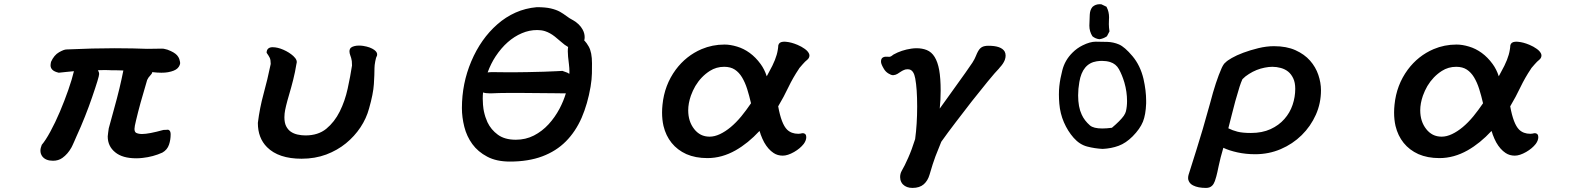

<svg xmlns="http://www.w3.org/2000/svg" viewBox="-20 -712 7540 918"><path d="M448.2 -376Q454.1 -366.7 454.1 -358.4Q454.1 -344.7 420.4 -247.1Q405.8 -204.1 386.2 -154.8Q366.7 -105.5 345.7 -60.1Q339.4 -45.4 334 -33.2Q328.6 -21 326.2 -16.1Q323.7 -11.2 321.3 -6.3Q303.7 24.9 278.3 43Q259.3 56.6 233.4 56.6Q198.2 56.6 182.1 35.6Q173.3 23.4 173.3 8.3Q173.3 -3.9 179.7 -19.5Q197.8 -40.5 220.9 -83Q244.1 -125.5 266.4 -178Q288.6 -230.5 306.4 -281.5Q324.2 -332.5 333.5 -371.6Q311 -369.6 295.2 -367.9Q279.3 -366.2 261.2 -364.3Q239.7 -369.1 230.5 -378.4Q221.7 -387.2 221.7 -399.4Q221.7 -403.3 222.2 -406.2Q223.6 -411.1 223.6 -414.1V-415.5Q238.3 -448.7 262.7 -462.4Q274.9 -469.2 283.4 -472.4Q292 -475.6 298.8 -475.6Q427.7 -481.4 528.3 -481.4Q586.9 -481.4 615.2 -480.5Q662.1 -478.5 683.1 -478.5Q704.1 -478.5 723.6 -479Q743.2 -479.5 750.5 -479.5Q757.8 -479.5 760.3 -479.2Q762.7 -479 764.6 -478.5Q779.8 -476.1 796.9 -467.8Q823.2 -455.6 832 -440.4Q838.4 -430.7 840.8 -416Q841.3 -414.1 841.3 -409.9Q841.3 -405.8 838.4 -399.4Q835.9 -392.6 828.6 -385.3Q815.4 -372.6 783.2 -366.7Q770 -364.3 751.7 -364.3Q733.4 -364.3 707.5 -367.2Q707.5 -366.7 707.5 -365.5Q707.5 -364.3 706.8 -362.1Q706.1 -359.9 703.6 -357.4Q701.2 -355 694.3 -346.2Q689.9 -342.3 685.5 -333Q683.1 -329.6 682.6 -326.2Q648.4 -212.9 630.4 -136.2Q623 -106.4 623 -95.7Q623 -81.1 631.3 -76.7Q642.6 -71.3 659.2 -71.3Q691.4 -71.3 761.7 -90.8H762.7Q772 -90.8 776.1 -91.3Q780.3 -91.8 781.2 -91.8Q782.2 -91.8 783.7 -91.8Q787.6 -90.8 790.5 -87.9Q795.9 -82.5 795.9 -69.3Q795.9 -43.5 788.1 -20.5Q779.8 4.4 756.3 17.6Q712.4 37.6 662.1 43Q646.5 44.9 631.8 44.9Q565.4 44.9 530.8 16.1Q495.1 -12.7 495.1 -59.6V-60.1L497.1 -78.1Q498.5 -90.8 500 -98.6Q506.8 -125 523.7 -185.1Q540.5 -245.1 551 -289.1Q561.5 -333 569.8 -375Q564 -375 554 -375.5Q543.9 -376 535.4 -376Q526.9 -376 524.2 -376Q521.5 -376 518.6 -376Q515.6 -376 513.2 -376Q507.8 -376.5 499 -376.7Q490.2 -377 482.4 -377Q466.8 -377 459.5 -376.7Q452.1 -376.5 448.2 -376Z M1283.2 -486.3Q1307.1 -486.3 1335 -474.1Q1362.8 -461.9 1382.3 -444.3Q1393.6 -434.1 1397.5 -423.8Q1398.9 -419.9 1398.9 -415.5Q1398.9 -411.1 1397.5 -407.2Q1391.1 -367.2 1381.8 -330.6Q1372.6 -293.9 1362.8 -261.2Q1343.8 -197.3 1340.8 -169.4Q1339.8 -159.7 1339.8 -151.4Q1339.8 -125 1348.1 -108.6Q1356.4 -92.3 1370.1 -82.5Q1384.3 -72.8 1402.3 -68.8Q1420.9 -64.5 1440.4 -64.5Q1501 -64.5 1540 -96.2Q1579.6 -128.9 1604.5 -179Q1629.4 -229 1642.3 -288.3Q1655.3 -347.7 1663.1 -398.9Q1663.1 -413.6 1662.1 -419.9Q1659.7 -435.5 1654.8 -447.3Q1650.9 -457.5 1650.9 -466.3Q1650.9 -476.6 1657.2 -483.4Q1662.6 -488.3 1673.1 -491.2Q1683.6 -494.1 1695.1 -494.1Q1706.5 -494.1 1715.8 -492.7Q1725.1 -491.2 1732.9 -489.3Q1748.5 -485.4 1759.5 -479.5Q1770.5 -473.6 1775.4 -468.3Q1783.2 -460.4 1783.2 -451.7Q1783.2 -449.7 1782.7 -446.3L1782.2 -445.3Q1777.8 -438.5 1774.2 -418.9Q1770.5 -399.4 1770.5 -386.7Q1770.5 -356 1767.6 -310.1Q1764.6 -263.2 1744.6 -193.4Q1731.9 -146 1703.4 -103Q1674.8 -60.1 1633.8 -26.6Q1592.8 6.8 1539.6 26.9Q1485.8 46.9 1421.9 46.9Q1312 46.9 1256.8 -8.3Q1212.9 -52.2 1212.9 -124V-124.5Q1221.7 -195.8 1240.2 -263.2Q1258.8 -330.6 1274.4 -406.2Q1274.4 -426.3 1269.5 -436Q1263.7 -447.3 1254.9 -459.5V-462.4Q1255.4 -472.7 1261.7 -479Q1269 -486.3 1283.2 -486.3Z M2775.4 -534.2Q2775.4 -526.4 2773.4 -518.1L2776.4 -515.6Q2784.2 -507.8 2794.9 -489.3Q2810.5 -461.9 2810.5 -409.2Q2810.5 -388.7 2810.1 -361.1Q2809.6 -333.5 2803.7 -297.4Q2789.6 -215.3 2761.2 -149.4Q2731.9 -82.5 2685.5 -35.9Q2639.2 10.7 2572.8 35.6Q2506.3 60.5 2418 60.5Q2353.5 60.5 2309.6 37.1Q2265.1 13.7 2238.3 -23.2Q2211.4 -60.1 2200 -105.7Q2188.5 -151.4 2188.5 -195.3Q2188.5 -313 2233.4 -418.9Q2279.3 -526.9 2357.9 -595.7Q2397.9 -630.9 2445.1 -651.9Q2492.2 -672.9 2546.4 -677.7H2546.9Q2587.9 -677.7 2613.8 -671.6Q2639.6 -665.5 2657.2 -655.8Q2674.3 -646 2688 -635.5Q2701.7 -625 2718.3 -616.2H2718.8Q2751 -597.7 2765.6 -570.8Q2775.4 -553.2 2775.4 -534.2ZM2591.3 -266.6 2476.6 -267.6H2406.7Q2367.2 -267.6 2326.7 -265.6H2326.2H2323.2Q2301.3 -265.6 2289.6 -270Q2288.1 -256.3 2288.1 -240.5Q2288.1 -224.6 2289.3 -211.7Q2290.5 -198.7 2291.5 -191.9Q2292.5 -185.1 2293.9 -178.5Q2295.4 -171.9 2297.1 -165.5Q2298.8 -159.2 2300.8 -152.8Q2305.2 -140.1 2310.5 -127.9Q2327.6 -91.8 2360.4 -67.9Q2393.1 -43.9 2446.3 -43.9Q2493.2 -43.9 2532.7 -64Q2572.3 -84.5 2602.8 -117.7Q2633.3 -150.9 2655.3 -192.4Q2674.3 -228.5 2685.5 -265.6H2674.8Q2664.1 -265.6 2647 -266.1Q2619.1 -266.6 2591.3 -266.6ZM2311.5 -365.7Q2321.8 -367.2 2336.7 -367.2Q2351.6 -367.2 2374.5 -366.7Q2428.7 -365.7 2501 -367.2L2580.1 -369.1Q2615.7 -370.1 2640.9 -371.6Q2666 -373 2668 -373H2671.4L2672.9 -371.6Q2678.2 -369.6 2684.1 -367.7Q2694.3 -364.7 2702.1 -358.9Q2702.6 -363.8 2702.6 -368.7Q2702.6 -386.2 2700.2 -405.3Q2694.8 -445.8 2694.8 -466.8Q2694.8 -478.5 2696.3 -487.3Q2679.7 -496.6 2663.1 -511.7Q2652.3 -520.5 2644.5 -527.3Q2636.7 -534.2 2632.8 -537.1Q2609.9 -555.2 2585.9 -563Q2568.8 -568.4 2548.8 -568.4Q2510.3 -568.4 2475.1 -553.2Q2402.8 -522.5 2349.6 -442.4Q2327.1 -408.2 2311.5 -365.7Z M3444.3 -499Q3471.7 -499 3503.9 -489.3Q3535.6 -480 3564.5 -459Q3593.3 -438 3616.7 -405.8Q3635.3 -380.4 3646 -347.2Q3651.4 -357.4 3657.2 -368.2Q3691.9 -429.2 3698.7 -473.1Q3700.7 -483.9 3701.2 -495.1Q3704.6 -510.3 3722.7 -512.2Q3726.6 -512.7 3730.5 -512.7Q3734.4 -512.7 3738.3 -512.2Q3762.7 -510.3 3793 -497.6Q3812.5 -489.3 3826.7 -479Q3842.3 -468.3 3848.1 -455.6Q3850.1 -450.7 3850.1 -446.8Q3850.1 -435.1 3839.8 -426.3Q3829.6 -418.5 3817.4 -404.3Q3811.5 -397 3806.4 -391.6Q3801.3 -386.2 3799.8 -382.8Q3771.5 -340.8 3749.5 -294.9Q3728 -249.5 3700.7 -203.6Q3715.8 -119.6 3743.2 -92.3Q3763.7 -72.3 3796.9 -72.3Q3803.7 -72.3 3807.1 -73.2Q3810.5 -74.2 3811.5 -74.2Q3812.5 -74.2 3814 -74.7Q3816.4 -75.2 3818.4 -75.2Q3820.3 -75.2 3822.3 -74.7Q3827.1 -73.7 3830.1 -70.8Q3835 -65.9 3835 -56.6Q3835 -40.5 3822.8 -23.9Q3805.7 -2 3776.9 14.6Q3746.1 32.2 3722.7 32.2Q3697.8 32.2 3678.7 19.5Q3652.8 2.4 3633.8 -31.2Q3627.9 -42 3625 -49.1Q3622.1 -56.2 3621.1 -58.8Q3620.1 -61.5 3618.9 -64.2Q3617.7 -66.9 3616.7 -69.6Q3615.7 -72.3 3615.2 -75.2Q3613.3 -80.6 3611.3 -85.9Q3556.6 -26.9 3497.1 6.8Q3431.6 43.9 3362.3 43.9Q3305.2 43.9 3261.7 24.9Q3218.8 5.4 3191.2 -28.8Q3163.6 -63 3152.3 -109.9Q3145.5 -140.1 3145.5 -173.8Q3145.5 -191.9 3147.5 -210.9Q3156.7 -305.2 3210.9 -378.9Q3260.3 -445.3 3334.5 -477.1Q3386.2 -499 3444.3 -499ZM3442.4 -392.6Q3404.8 -392.6 3374 -373Q3332 -346.2 3304.7 -300.8Q3292 -278.8 3283.2 -254.4Q3270.5 -217.3 3270.5 -184.6Q3270.5 -130.9 3299.3 -94.7Q3312.5 -77.6 3331.1 -67.9Q3349.6 -58.6 3373 -58.6Q3396.5 -58.6 3422.4 -70.8Q3474.1 -95.2 3524.4 -155.8Q3548.3 -185.1 3570.8 -218.3Q3562.5 -254.4 3552.5 -286.1Q3542.5 -317.9 3527.8 -342.3Q3513.7 -365.7 3493.4 -379.2Q3473.1 -392.6 3442.4 -392.6Z M4215.3 -440.9 4233.4 -440.4Q4239.7 -441.9 4242.7 -444.3Q4248.5 -448.7 4252 -451.2Q4290.5 -472.7 4337.4 -479.5Q4350.1 -481.4 4362.3 -481.4Q4389.2 -481.4 4411.1 -472.7Q4434.1 -463.4 4448.7 -439.7Q4463.4 -416 4470.5 -377.2Q4477.5 -338.4 4477.5 -278.3Q4477.5 -234.4 4473.1 -192.9Q4486.3 -212.4 4506.8 -239.7Q4522.9 -261.7 4595.7 -363.8Q4616.7 -393.1 4629.4 -412.6Q4640.6 -430.2 4646 -444.3Q4656.2 -470.2 4666 -480Q4675.3 -489.3 4689 -491.7Q4696.3 -493.2 4706.1 -493.2Q4767.6 -493.2 4783.7 -465.3Q4788.1 -457 4788.1 -445.8Q4788.1 -436.5 4784.2 -425.3Q4777.3 -407.2 4759.3 -388.2Q4757.8 -385.7 4755.9 -383.8Q4740.2 -368.2 4702.1 -321.8Q4627.9 -231.4 4549.8 -127.9Q4511.2 -77.6 4480.5 -34.2Q4466.3 -0.5 4452.6 35.6Q4440.4 67.9 4424.3 123.5Q4416 151.9 4397 168.9Q4377 186.5 4342.8 186.5Q4314 186.5 4297.4 169.9Q4292 164.6 4289.1 158.2Q4283.7 147.5 4283.7 134.8Q4283.7 118.7 4291 105.5Q4305.7 80.6 4322.3 42.5Q4339.4 4.4 4355.5 -46.9Q4365.2 -118.2 4365.2 -202.9Q4365.2 -287.6 4356 -336.9Q4349.1 -375 4328.1 -379.9Q4324.7 -380.9 4320.3 -380.9Q4309.1 -380.9 4302.2 -377.4Q4293.9 -374 4286.4 -368.9Q4278.8 -363.8 4270.5 -358.6Q4262.2 -353.5 4250.5 -352.5H4250Q4240.7 -352.5 4227.5 -360.8Q4213.9 -369.1 4206.1 -382.8Q4193.4 -403.8 4192.4 -415Q4192.4 -417.5 4192.4 -418.9Q4192.4 -428.7 4197.8 -434.6Q4205.1 -440.9 4215.3 -440.9Z M5156.2 -495.1Q5191.4 -512.7 5218.8 -512.7Q5246.1 -512.7 5274.9 -511.7Q5303.7 -510.7 5330.1 -499.5Q5357.4 -487.8 5394.8 -443.4Q5432.1 -398.9 5447.3 -335Q5460 -278.8 5460 -230.5Q5460 -223.6 5460 -217.3Q5458 -163.6 5444.8 -130.4Q5430.7 -95.7 5395.5 -60.1Q5363.3 -27.8 5328.4 -14.9Q5293.5 -2 5252 0Q5213.9 -2 5178.7 -11.2Q5142.1 -20.5 5113.3 -53.2Q5085 -85.4 5066.9 -127.2Q5048.8 -168.9 5044.9 -216.3Q5041 -262.7 5044.9 -299.8Q5048.8 -336.4 5059.1 -375.5Q5071.3 -424.3 5107.9 -460.4Q5129.4 -481.9 5156.2 -495.1ZM5368.7 -229Q5368.7 -272.9 5356 -317.4Q5345.2 -353.5 5330.1 -380.9Q5315.9 -406.7 5287.6 -415.5Q5269.5 -420.9 5249 -420.9Q5236.3 -420.9 5223.6 -418.9Q5155.3 -408.2 5140.6 -319.8Q5134.8 -286.6 5134.8 -255.9Q5134.8 -200.2 5151.9 -164.1Q5164.6 -135.7 5191.4 -112.3Q5208.5 -97.7 5250.5 -97.7Q5271 -97.7 5296.4 -101.1Q5336.4 -134.8 5353 -158.2Q5361.3 -170.9 5363.3 -179.7Q5368.7 -202.1 5368.7 -229ZM5188.5 -589.4Q5188.5 -597.7 5190.4 -641.6Q5191.4 -665 5203.6 -679.2Q5217.8 -691.9 5238.3 -691.9Q5241.2 -691.9 5246.1 -691.4L5270.5 -679.7L5271.5 -677.2Q5282.7 -655.8 5282.7 -628.9Q5282.7 -624.5 5282.2 -617.4Q5281.7 -610.4 5281.7 -596.2Q5281.7 -582 5284.7 -562L5272.5 -538.6L5271 -537.6Q5254.9 -526.9 5236.3 -524.4Q5217.3 -526.9 5203.1 -538.6Q5188.5 -561.5 5188.5 -589.4Z M6071.3 -491.2Q6131.3 -491.2 6174.1 -471.9Q6216.8 -452.6 6243.7 -422.1Q6270.5 -391.6 6283.2 -354.2Q6295.9 -316.9 6295.9 -280.3Q6295.9 -218.3 6271.5 -163.6Q6246.6 -107.9 6203.6 -65.7Q6160.6 -23.4 6103.5 1Q6046.4 25.4 5981.4 25.4Q5936.5 25.4 5896.5 16.6Q5856.4 7.8 5829.1 -5.4Q5814.5 43.9 5807.1 80.1Q5799.8 116.2 5795.4 131.8Q5791 147.5 5788.6 153.8Q5783.2 168.5 5775.4 175.8Q5765.1 186.5 5746.1 186.5Q5708 186.5 5685.1 174.8Q5670.9 168 5664.6 155.3Q5660.6 147.9 5660.6 140.1Q5660.6 131.8 5662.6 124.5Q5674.3 85.4 5701.2 2Q5728 -81.5 5766.1 -219.7Q5793 -323.7 5821.3 -387.2Q5831.1 -408.2 5840.3 -414.1Q5847.2 -421.9 5869.6 -434.8Q5892.1 -447.8 5924.8 -460Q5957.5 -472.2 5996.3 -481.7Q6035.2 -491.2 6071.3 -491.2ZM5960.9 -76.2Q6014.6 -76.2 6054.7 -94.5Q6094.7 -112.8 6121.1 -143.1Q6147.5 -172.9 6160.2 -210.7Q6172.9 -248.5 6172.9 -287.1Q6172.9 -317.4 6163.3 -337.4Q6153.8 -357.4 6139.2 -369.4Q6124.5 -381.3 6104.2 -387Q6084 -392.6 6063.5 -392.6Q6046.9 -392.6 6027.3 -388.7Q5986.8 -380.9 5951.7 -358.4Q5934.1 -347.7 5920.4 -333.5Q5913.1 -317.4 5906.7 -297.4Q5884.8 -227.1 5869.1 -162.1Q5860.8 -129.4 5853 -98.6Q5873 -88.4 5897 -82.3Q5920.9 -76.2 5960.9 -76.2Z M6944.3 -499Q6971.7 -499 7003.9 -489.3Q7035.6 -480 7064.5 -459Q7093.3 -438 7116.7 -405.8Q7135.3 -380.4 7146 -347.2Q7151.4 -357.4 7157.2 -368.2Q7191.9 -429.2 7198.7 -473.1Q7200.7 -483.9 7201.2 -495.1Q7204.6 -510.3 7222.7 -512.2Q7226.6 -512.7 7230.5 -512.7Q7234.4 -512.7 7238.3 -512.2Q7262.7 -510.3 7293 -497.6Q7312.5 -489.3 7326.7 -479Q7342.3 -468.3 7348.1 -455.6Q7350.1 -450.7 7350.1 -446.8Q7350.1 -435.1 7339.8 -426.3Q7329.6 -418.5 7317.4 -404.3Q7311.5 -397 7306.4 -391.6Q7301.3 -386.2 7299.8 -382.8Q7271.5 -340.8 7249.5 -294.9Q7228 -249.5 7200.7 -203.6Q7215.8 -119.6 7243.2 -92.3Q7263.7 -72.3 7296.9 -72.3Q7303.7 -72.3 7307.1 -73.2Q7310.5 -74.2 7311.5 -74.2Q7312.5 -74.2 7314 -74.7Q7316.4 -75.2 7318.4 -75.2Q7320.3 -75.2 7322.3 -74.7Q7327.1 -73.7 7330.1 -70.8Q7335 -65.9 7335 -56.6Q7335 -40.5 7322.8 -23.9Q7305.7 -2 7276.9 14.6Q7246.1 32.2 7222.7 32.2Q7197.8 32.2 7178.7 19.5Q7152.8 2.4 7133.8 -31.2Q7127.9 -42 7125 -49.1Q7122.1 -56.2 7121.1 -58.8Q7120.1 -61.5 7118.9 -64.2Q7117.7 -66.9 7116.7 -69.6Q7115.7 -72.3 7115.2 -75.2Q7113.3 -80.6 7111.3 -85.9Q7056.6 -26.9 6997.1 6.8Q6931.6 43.9 6862.3 43.9Q6805.2 43.9 6761.7 24.9Q6718.8 5.4 6691.2 -28.8Q6663.6 -63 6652.3 -109.9Q6645.5 -140.1 6645.5 -173.8Q6645.5 -191.9 6647.5 -210.9Q6656.7 -305.2 6710.9 -378.9Q6760.3 -445.3 6834.5 -477.1Q6886.2 -499 6944.3 -499ZM6942.4 -392.6Q6904.8 -392.6 6874 -373Q6832 -346.2 6804.7 -300.8Q6792 -278.8 6783.2 -254.4Q6770.5 -217.3 6770.5 -184.6Q6770.5 -130.9 6799.3 -94.7Q6812.5 -77.6 6831.1 -67.9Q6849.6 -58.6 6873 -58.6Q6896.5 -58.6 6922.4 -70.8Q6974.1 -95.2 7024.4 -155.8Q7048.3 -185.1 7070.8 -218.3Q7062.5 -254.4 7052.5 -286.1Q7042.5 -317.9 7027.8 -342.3Q7013.7 -365.7 6993.4 -379.2Q6973.1 -392.6 6942.4 -392.6Z"/></svg>

Font: Bakudai
Style: Bold
Weight: 700
Version: Version 1.48